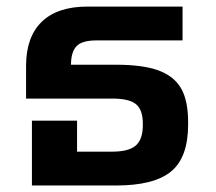

<svg xmlns="http://www.w3.org/2000/svg" viewBox="-20 -570 663 590"><path d="M418.9 -189.9Q418.9 -232.9 397.7 -250Q376.5 -267.1 325.2 -267.1H60.1V-367.2Q60.1 -456.5 108.4 -503.2Q156.7 -549.8 249 -549.8H541V-445.8H275.9Q232.4 -445.8 215.3 -428.2Q198.2 -410.6 198.2 -371.1H336.9Q418.5 -371.1 466.3 -353.8Q514.2 -336.4 536.1 -299.1Q558.1 -261.7 558.1 -193.8V-188Q558.1 -85.9 505.6 -43Q453.1 0 336.9 0H78.1V-199.2H216.8V-104H325.2Q375.5 -104 397.2 -122.8Q418.9 -141.6 418.9 -185.1Z"/></svg>

Font: Droid Sans Thai
Style: Bold
Weight: 700
Designer: Steve Matteson
Foundry: Ascender Corporation
Version: Version 1.00